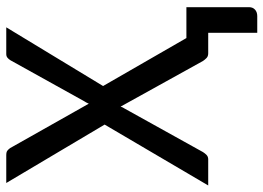

<svg xmlns="http://www.w3.org/2000/svg" viewBox="-146 -548 837 610"><g transform="rotate(-90 272.0 -243.5)"><path d="M303.2 -334 455.6 -69.3H553.7V129.9Q553.7 141.6 545.9 148.7Q538.1 155.8 525.4 155.8H472.2V0H407.2Q397.5 0 392.1 -5.4Q386.7 -10.7 382.8 -16.6L237.8 -278.3Q235.4 -271 231.9 -266.1L93.3 -16.6Q89.4 -10.3 84 -5.1Q78.6 0 70.3 0H-12.7L180.7 -329.1L-4.9 -641.6H83.5Q93.3 -641.6 97.7 -638.2Q102.1 -634.8 106 -629.4L247.1 -379.4Q250.5 -387.7 254.9 -394L384.8 -627.9Q388.7 -634.3 393.3 -637.9Q397.9 -641.6 404.8 -641.6H489.7Z"/></g></svg>

Font: Carlito
Style: Regular
Weight: 400
Designer: Lukasz Dziedzic
Foundry: tyPoland Lukasz Dziedzic
Version: Version 1.103; Beta1; all basic design good, some composites